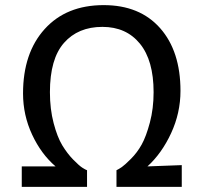

<svg xmlns="http://www.w3.org/2000/svg" viewBox="-20 -730 795 750"><path d="M65 -80H197Q141 -128 105.5 -204Q70 -280 70 -365Q70 -523 154.5 -616.5Q239 -710 385 -710Q526 -710 605.5 -620Q685 -530 685 -375Q685 -289 648.5 -210Q612 -131 556 -80L690 -85V0H435V-65Q445 -70 456 -77.5Q467 -85 491.5 -109.5Q516 -134 533.5 -165.5Q551 -197 565.5 -251.5Q580 -306 580 -370Q580 -494 526.5 -559.5Q473 -625 380 -625Q285 -625 230 -562.5Q175 -500 175 -370Q175 -304 189.5 -249Q204 -194 223.5 -162Q243 -130 266 -106.5Q289 -83 301.5 -75Q314 -67 320 -65V0H65Z"/></svg>

Font: Bitter
Style: Regular
Weight: 400
Designer: Sol Matas
Foundry: Sol Matas
Version: Version 1.300;PS 001.300;hotconv 1.0.70;makeotf.lib2.5.58329